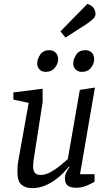

<svg xmlns="http://www.w3.org/2000/svg" viewBox="-20 -965 563 991"><path d="M128 -434 49 -451V-488L200 -507V-438L156 -156Q155 -149 154 -142Q153 -135 152 -126.5Q151 -118 151 -106Q151 -85 159.5 -73.5Q168 -62 190 -62Q215 -62 242.5 -77.5Q270 -93 293.5 -112.5Q317 -132 330 -144L392 -501L470 -513L393 -66H468V-27Q468 -27 454.5 -19.5Q441 -12 419.5 -4Q398 4 374 4Q343 4 329 -7.5Q315 -19 315 -46Q315 -60 321 -73Q327 -86 339 -103L336 -105Q327 -94 309.5 -75.5Q292 -57 267.5 -38.5Q243 -20 212 -7Q181 6 146 6Q112 6 91 -11.5Q70 -29 70 -77Q70 -104 72 -119.5Q74 -135 77 -149ZM403 -594Q383 -594 370.5 -606.5Q358 -619 358 -637Q358 -660 373.5 -683Q389 -706 421 -706Q441 -706 453.5 -693.5Q466 -681 466 -659Q466 -636 449.5 -615Q433 -594 403 -594ZM216 -594Q196 -594 184 -606.5Q172 -619 172 -637Q172 -660 187.5 -683Q203 -706 234 -706Q254 -706 267 -693.5Q280 -681 280 -659Q280 -636 263 -615Q246 -594 216 -594ZM318 -771 292 -803 431 -945Q457 -936 465 -921Q473 -906 473 -893Q473 -877 454 -861.5Q435 -846 419 -836Z"/></svg>

Font: Faustina VF Beta
Style: Italic
Weight: 400
Italic angle: -8°
Designer: Alfonso Garcia
Foundry: Omnibus-Type
Version: Version 1.006